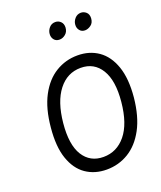

<svg xmlns="http://www.w3.org/2000/svg" viewBox="-156 -955 894 1065"><g transform="rotate(-20 290.5 -422.5)"><path d="M289 11Q218.5 11 166.8 -24.8Q115 -60.5 90.2 -132.8Q65.5 -205 76 -314Q86 -423.5 124.5 -496Q163 -568.5 221.8 -604.2Q280.5 -640 351 -640Q421.5 -640 473.5 -603.8Q525.5 -567.5 550.8 -495Q576 -422.5 566 -314Q555 -204 516 -132Q477 -60 418.2 -24.5Q359.5 11 289 11ZM296 -61Q375 -61 427.5 -125.2Q480 -189.5 492 -314Q504 -436.5 463.5 -502.8Q423 -569 344 -569Q264.5 -569 212.8 -502.8Q161 -436.5 149 -314Q137 -189.5 177.2 -125.2Q217.5 -61 296 -61ZM289 -756Q268 -756 256.8 -770.5Q245.5 -785 247.5 -805Q249 -824 262.8 -840Q276.5 -856 299 -856Q317.5 -856 330.5 -843Q343.5 -830 342.5 -808Q341 -783.5 324.5 -769.8Q308 -756 289 -756ZM439.5 -756Q419.5 -756 408 -770.5Q396.5 -785 398.5 -805Q400 -824 414.2 -840Q428.5 -856 450 -856Q467 -856 480.8 -843.8Q494.5 -831.5 493.5 -808Q492 -781.5 474.5 -768.8Q457 -756 439.5 -756Z"/></g></svg>

Font: Karla
Style: Italic
Weight: 400
Italic angle: -8°
Designer: Jonathan Pinhorn
Version: Version 2.004;gftools[0.9.33]